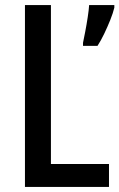

<svg xmlns="http://www.w3.org/2000/svg" viewBox="-20 -734 469 754"><path d="M78 0V-714H180V-90H408V0ZM429 -704Q424 -683 413 -655.5Q402 -628 389 -601Q376 -574 363 -554H306V-566Q309 -580 314.5 -608.5Q320 -637 324.5 -666.5Q329 -696 330 -714H429Z"/></svg>

Font: Noto Sans Myanmar Condensed Medium
Style: Regular
Weight: 500
Width: 3
Designer: Monotype Design Team
Foundry: Monotype Imaging Inc.
Version: Version 2.107; ttfautohint (v1.8.4.7-5d5b)